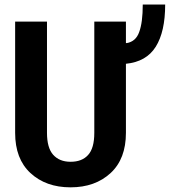

<svg xmlns="http://www.w3.org/2000/svg" viewBox="-20 -805 739 836"><path d="M528.3 -710.9Q528.3 -687.5 528.3 -618.2Q529.3 -618.2 531.2 -617.2Q571.3 -624 585.9 -665Q601.6 -707 601.6 -785.2Q633.8 -785.2 699.2 -785.2Q699.2 -667 658.2 -601.6Q617.2 -536.1 528.3 -527.3Q528.3 -426.8 528.3 -226.6Q528.3 -113.3 461.9 -51.8Q394.5 10.7 287.1 10.7Q179.7 10.7 112.3 -51.8Q45.9 -113.3 45.9 -226.6Q45.9 -332 45.9 -541Q45.9 -583 45.9 -710.9Q81.1 -710.9 184.6 -710.9Q184.6 -589.8 184.6 -226.6Q184.6 -162.1 210.9 -131.8Q238.3 -100.6 287.1 -100.6Q336.9 -100.6 363.3 -129.9Q390.6 -159.2 390.6 -226.6Q390.6 -388.7 390.6 -710.9Q424.8 -710.9 528.3 -710.9Z"/></svg>

Font: Noto Sans Hebrew DECATHLON 
Style: Bold
Weight: 400
Designer: Monotype Design Team
Version: Version 2.000;GOOG;noto-fonts:20170220:a8a215d2e889